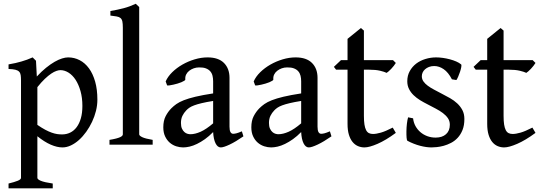

<svg xmlns="http://www.w3.org/2000/svg" viewBox="-20 -777 2909 1031"><path d="M422.4 -208Q422.4 -252 412.4 -287.6Q402.3 -323.2 386 -348.4Q369.6 -373.5 348.1 -387Q326.7 -400.4 304.2 -400.4Q295.4 -400.4 283 -396.2Q270.5 -392.1 254.9 -381.6Q239.3 -371.1 220.7 -353.5Q202.1 -335.9 180.7 -309.1V-106.4Q204.1 -90.3 222.9 -80.3Q241.7 -70.3 257.6 -64.7Q273.4 -59.1 286.9 -57.1Q300.3 -55.2 313 -55.2Q336.9 -55.2 356.9 -64.9Q377 -74.7 391.6 -94.2Q406.2 -113.8 414.3 -142.1Q422.4 -170.4 422.4 -208ZM502.9 -241.7Q502.9 -211.9 495.4 -181.6Q487.8 -151.4 474.4 -122.8Q460.9 -94.2 442.9 -69.1Q424.8 -43.9 404.1 -25.4Q383.3 -6.8 360.6 3.9Q337.9 14.6 315.4 14.6Q286.6 14.6 252.4 -0.2Q218.3 -15.1 180.7 -45.4V178.2Q180.7 186 199 193.8Q217.3 201.7 263.2 208.5V234.4H25.9V208.5Q58.1 200.7 75.4 193.6Q92.8 186.5 92.8 178.2V-343.8Q92.8 -361.8 91.1 -373.5Q89.4 -385.3 82.5 -392.3Q75.7 -399.4 62.5 -402.6Q49.3 -405.8 25.9 -406.7V-431.2Q46.4 -434.6 63.2 -438.5Q80.1 -442.4 95.2 -446.8Q110.4 -451.2 125 -456.5Q139.6 -461.9 155.3 -468.8L173.3 -450.7L177.7 -366.2Q203.1 -393.6 227.3 -413.1Q251.5 -432.6 273.2 -445.1Q294.9 -457.5 313.2 -463.1Q331.5 -468.8 345.7 -468.8Q378.9 -468.8 407.7 -453.9Q436.5 -439 457.8 -409.9Q479 -380.9 491 -338.6Q502.9 -296.4 502.9 -241.7Z M567.9 0V-25.9Q588.9 -29.3 602.8 -33Q616.7 -36.6 624.8 -40.3Q632.8 -43.9 636.2 -47.9Q639.6 -51.8 639.6 -55.7V-627.9Q639.6 -649.9 637 -662.1Q634.3 -674.3 626.7 -680.4Q619.1 -686.5 606.2 -688.7Q593.3 -690.9 572.8 -693.4V-717.8Q592.3 -721.2 609.9 -724.9Q627.4 -728.5 644 -732.9Q660.6 -737.3 676.5 -743.2Q692.4 -749 709 -756.8L727.5 -739.3V-55.7Q727.5 -48.3 743.7 -40.5Q759.8 -32.7 799.8 -25.9V0Z M1002 -56.2Q1027.3 -56.2 1057.4 -69.6Q1087.4 -83 1124.5 -114.7V-234.9Q1087.4 -229 1063 -223.1Q1038.6 -217.3 1022.5 -211.2Q1006.3 -205.1 996.8 -198.5Q987.3 -191.9 980 -184.1Q967.3 -170.9 959.5 -154.8Q951.7 -138.7 951.7 -116.7Q951.7 -98.1 957 -86.4Q962.4 -74.7 970.2 -67.9Q978 -61 986.8 -58.6Q995.6 -56.2 1002 -56.2ZM1287.1 -44.9Q1245.6 -16.1 1213.1 -0.7Q1180.7 14.6 1165.5 14.6Q1148.4 14.6 1137.5 -7.3Q1126.5 -29.3 1124.5 -67.9Q1102.5 -45.4 1080.6 -29.8Q1058.6 -14.2 1037.8 -4.2Q1017.1 5.9 998 10.3Q979 14.6 963.4 14.6Q944.8 14.6 926 8.5Q907.2 2.4 891.8 -10.7Q876.5 -23.9 866.7 -44.4Q856.9 -64.9 856.9 -93.3Q856.9 -128.9 869.6 -153.3Q882.3 -177.7 900.4 -195.8Q912.1 -207.5 927.2 -218.3Q942.4 -229 967 -238.8Q991.7 -248.5 1029.5 -257.6Q1067.4 -266.6 1124.5 -275.4V-340.3Q1124.5 -356.4 1121.1 -370.4Q1117.7 -384.3 1108.9 -394.3Q1100.1 -404.3 1085.4 -409.9Q1070.8 -415.5 1048.8 -415Q1034.2 -415 1020.5 -410.2Q1006.8 -405.3 996.1 -397Q985.4 -388.7 979.5 -376.7Q973.6 -364.7 975.1 -350.1Q975.6 -347.2 969.5 -343.3Q963.4 -339.4 953.9 -335.4Q944.3 -331.5 932.9 -328.1Q921.4 -324.7 910.4 -322.3Q899.4 -319.8 890.4 -318.6Q881.3 -317.4 877.4 -318.4L869.6 -339.8Q880.9 -365.7 904.8 -389.2Q928.7 -412.6 959.5 -430.2Q990.2 -447.8 1025.4 -458.3Q1060.5 -468.8 1094.7 -468.8Q1152.8 -468.8 1182.6 -439Q1212.4 -409.2 1212.4 -358.9V-96.7Q1212.4 -76.2 1217.8 -67.4Q1223.1 -58.6 1231.9 -58.6Q1238.8 -58.6 1249 -61Q1259.3 -63.5 1278.8 -71.8Z M1474.6 -56.2Q1500 -56.2 1530 -69.6Q1560.1 -83 1597.2 -114.7V-234.9Q1560.1 -229 1535.6 -223.1Q1511.2 -217.3 1495.1 -211.2Q1479 -205.1 1469.5 -198.5Q1460 -191.9 1452.6 -184.1Q1439.9 -170.9 1432.1 -154.8Q1424.3 -138.7 1424.3 -116.7Q1424.3 -98.1 1429.7 -86.4Q1435.1 -74.7 1442.9 -67.9Q1450.7 -61 1459.5 -58.6Q1468.3 -56.2 1474.6 -56.2ZM1759.8 -44.9Q1718.3 -16.1 1685.8 -0.7Q1653.3 14.6 1638.2 14.6Q1621.1 14.6 1610.1 -7.3Q1599.1 -29.3 1597.2 -67.9Q1575.2 -45.4 1553.2 -29.8Q1531.2 -14.2 1510.5 -4.2Q1489.7 5.9 1470.7 10.3Q1451.7 14.6 1436 14.6Q1417.5 14.6 1398.7 8.5Q1379.9 2.4 1364.5 -10.7Q1349.1 -23.9 1339.4 -44.4Q1329.6 -64.9 1329.6 -93.3Q1329.6 -128.9 1342.3 -153.3Q1355 -177.7 1373 -195.8Q1384.8 -207.5 1399.9 -218.3Q1415 -229 1439.7 -238.8Q1464.4 -248.5 1502.2 -257.6Q1540 -266.6 1597.2 -275.4V-340.3Q1597.2 -356.4 1593.8 -370.4Q1590.3 -384.3 1581.5 -394.3Q1572.8 -404.3 1558.1 -409.9Q1543.5 -415.5 1521.5 -415Q1506.8 -415 1493.2 -410.2Q1479.5 -405.3 1468.8 -397Q1458 -388.7 1452.1 -376.7Q1446.3 -364.7 1447.8 -350.1Q1448.2 -347.2 1442.1 -343.3Q1436 -339.4 1426.5 -335.4Q1417 -331.5 1405.5 -328.1Q1394 -324.7 1383.1 -322.3Q1372.1 -319.8 1363 -318.6Q1354 -317.4 1350.1 -318.4L1342.3 -339.8Q1353.5 -365.7 1377.4 -389.2Q1401.4 -412.6 1432.1 -430.2Q1462.9 -447.8 1498 -458.3Q1533.2 -468.8 1567.4 -468.8Q1625.5 -468.8 1655.3 -439Q1685.1 -409.2 1685.1 -358.9V-96.7Q1685.1 -76.2 1690.4 -67.4Q1695.8 -58.6 1704.6 -58.6Q1711.4 -58.6 1721.7 -61Q1731.9 -63.5 1751.5 -71.8Z M2105.5 -63.5Q2051.8 -23.9 2007.3 -4.6Q1962.9 14.6 1937 14.6Q1918.9 14.6 1902.3 7.6Q1885.7 0.5 1873.3 -14.6Q1860.8 -29.8 1853.5 -53.7Q1846.2 -77.6 1846.2 -111.8V-402.8H1784.7L1772.9 -418L1811 -454.1H1846.2V-568.4L1918 -626.5L1934.1 -612.8V-454.1H2090.3L2105.5 -439Q2101.1 -431.6 2094.5 -423.3Q2087.9 -415 2081.1 -407.7Q2074.2 -400.4 2067.6 -394.5Q2061 -388.7 2056.2 -385.7Q2044.4 -391.6 2020.8 -397.2Q1997.1 -402.8 1961.9 -402.8H1934.1V-154.8Q1934.1 -127 1937 -108.4Q1939.9 -89.8 1945.8 -78.4Q1951.7 -66.9 1960.9 -62.3Q1970.2 -57.6 1982.9 -57.6Q2000 -57.6 2024.9 -64.7Q2049.8 -71.8 2088.9 -91.8Z M2473.6 -138.2Q2473.6 -103.5 2463.6 -78.9Q2453.6 -54.2 2437.7 -37.1Q2421.9 -20 2402.1 -9.8Q2382.3 0.5 2362.5 5.9Q2342.8 11.2 2325.4 12.9Q2308.1 14.6 2297.4 14.6Q2284.2 14.6 2268.6 12.5Q2252.9 10.3 2236.1 5.9Q2219.2 1.5 2201.7 -5.4Q2184.1 -12.2 2168 -21Q2164.6 -22.5 2163.3 -37.4Q2162.1 -52.2 2162.4 -72Q2162.6 -91.8 2165 -112.8Q2167.5 -133.8 2171.4 -147L2198.2 -141.6Q2200.7 -119.1 2210.9 -100.3Q2221.2 -81.5 2237.3 -67.6Q2253.4 -53.7 2274.4 -45.9Q2295.4 -38.1 2319.3 -38.1Q2354.5 -38.1 2375 -56.4Q2395.5 -74.7 2395.5 -107.4Q2395.5 -127 2385.3 -142.1Q2375 -157.2 2358.2 -169.9Q2341.3 -182.6 2319.8 -193.8Q2298.3 -205.1 2275.9 -216.8Q2255.4 -227.1 2235.8 -239Q2216.3 -251 2200.9 -265.9Q2185.5 -280.8 2176.3 -299.1Q2167 -317.4 2167 -340.8Q2167 -371.1 2180.2 -395Q2193.4 -418.9 2214.8 -435.3Q2236.3 -451.7 2264.4 -460.2Q2292.5 -468.8 2321.8 -468.8Q2338.9 -468.8 2358.2 -466.1Q2377.4 -463.4 2395.8 -458.5Q2414.1 -453.6 2429.9 -446.8Q2445.8 -439.9 2456.1 -431.2Q2459 -428.7 2457 -417.2Q2455.1 -405.8 2450.4 -391.8Q2445.8 -377.9 2440.2 -365Q2434.6 -352.1 2430.7 -347.2L2406.7 -351.1Q2387.2 -388.7 2362.5 -405.5Q2337.9 -422.4 2311.5 -422.4Q2295.9 -422.4 2283.4 -417.5Q2271 -412.6 2262.5 -405Q2253.9 -397.5 2249.5 -387.7Q2245.1 -377.9 2245.1 -367.7Q2245.1 -352.1 2253.9 -339.6Q2262.7 -327.1 2277.6 -316.2Q2292.5 -305.2 2312.3 -294.9Q2332 -284.7 2354 -272.9Q2375 -262.2 2396.5 -250Q2418 -237.8 2435.1 -221.9Q2452.1 -206.1 2462.9 -185.8Q2473.6 -165.5 2473.6 -138.2Z M2855.5 -63.5Q2801.8 -23.9 2757.3 -4.6Q2712.9 14.6 2687 14.6Q2668.9 14.6 2652.3 7.6Q2635.7 0.5 2623.3 -14.6Q2610.8 -29.8 2603.5 -53.7Q2596.2 -77.6 2596.2 -111.8V-402.8H2534.7L2522.9 -418L2561 -454.1H2596.2V-568.4L2668 -626.5L2684.1 -612.8V-454.1H2840.3L2855.5 -439Q2851.1 -431.6 2844.5 -423.3Q2837.9 -415 2831.1 -407.7Q2824.2 -400.4 2817.6 -394.5Q2811 -388.7 2806.2 -385.7Q2794.4 -391.6 2770.8 -397.2Q2747.1 -402.8 2711.9 -402.8H2684.1V-154.8Q2684.1 -127 2687 -108.4Q2689.9 -89.8 2695.8 -78.4Q2701.7 -66.9 2710.9 -62.3Q2720.2 -57.6 2732.9 -57.6Q2750 -57.6 2774.9 -64.7Q2799.8 -71.8 2838.9 -91.8Z"/></svg>

Font: Gentium Book Basic
Style: Regular
Weight: 400
Designer: J. Victor Gaultney and Annie Olsen
Foundry: SIL International
Version: Version 1.102; 2013; Maintenance release